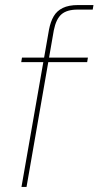

<svg xmlns="http://www.w3.org/2000/svg" viewBox="-20 -740 390 760"><path d="M65 0 174 -623Q180 -654 192.5 -675.5Q205 -697 228.5 -708.5Q252 -720 289 -720H350L347 -702H287Q245 -702 223.5 -683.5Q202 -665 193 -620L85 0ZM64 -494 67 -512H328L325 -494Z"/></svg>

Font: DM Sans 12pt Thin
Style: Italic
Weight: 250
Italic angle: -10°
Version: Version 4.004;gftools[0.9.30]